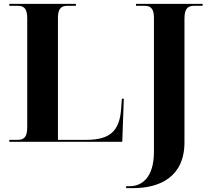

<svg xmlns="http://www.w3.org/2000/svg" viewBox="-20 -734 1069 994"><path d="M633 240H669C806 240 935 183 935 2V-639C935 -696 958 -704 987 -704H1029V-714H684V-704H726C754 -704 777 -696 777 -643V51C777 185 715 230 651 230H633ZM28 0H613L621 -223H611L607 -170C599 -55 548 -10 427 -10H280V-643C280 -696 303 -704 331 -704H373V-714H28V-704H70C99 -704 121 -696 121 -639V-75C121 -18 99 -10 70 -10H28Z"/></svg>

Font: Noto Serif Display
Style: Bold
Weight: 700
Designer: Monotype Design Team
Foundry: Monotype Imaging Inc.
Version: Version 2.009